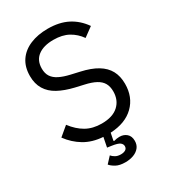

<svg xmlns="http://www.w3.org/2000/svg" viewBox="-218 -821 1016 1139"><g transform="rotate(-30 290.5 -251.5)"><path d="M290 -636Q223 -636 184.5 -607Q146 -578 146 -522Q146 -489 160.5 -467Q175 -445 204 -430.5Q233 -416 277 -406L334 -393Q402 -378 445 -352Q488 -326 508.5 -288Q529 -250 529 -198Q529 -107 471 -50.5Q413 6 310 11L300 61L303 64Q313 61 323 59.5Q333 58 342 58Q371 58 390.5 75Q410 92 410 124Q410 152 394.5 170.5Q379 189 354 198Q329 207 299 207Q259 207 235 193.5Q211 180 200 166L238 125Q247 136 262 144.5Q277 153 299 153Q318 153 330.5 145.5Q343 138 343 122Q343 108 330 97.5Q317 87 275 81L247 77L260 11Q187 6 133.5 -26Q80 -58 42 -110L104 -162Q141 -113 186 -87.5Q231 -62 292 -62Q367 -62 406.5 -98Q446 -134 446 -194Q446 -227 433 -250Q420 -273 391.5 -288.5Q363 -304 317 -314L260 -327Q197 -342 153 -366Q109 -390 86 -428Q63 -466 63 -519Q63 -581 92 -623.5Q121 -666 173.5 -688Q226 -710 294 -710Q373 -710 429.5 -681Q486 -652 525 -596L462 -550Q434 -590 392.5 -613Q351 -636 290 -636Z"/></g></svg>

Font: IBM Plex Sans
Style: Regular
Weight: 400
Designer: Mike Abbink, Paul van der Laan, Pieter van Rosmalen
Foundry: Bold Monday
Version: Version 3.201